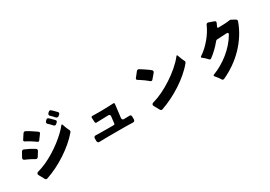

<svg xmlns="http://www.w3.org/2000/svg" viewBox="20 -1808 3959 2818"><g transform="rotate(-30 2000.0 -399.5)"><path d="M835 -709Q822 -726 805 -742Q798 -749 791 -755.5Q784 -762 778 -768Q765 -779 764.5 -792.5Q764 -806 776 -818L792 -832Q800 -840 811 -840Q821 -840 828 -834Q832 -830 836.5 -826.5Q841 -823 846 -818L888 -776Q893 -771 897 -766.5Q901 -762 905 -758Q913 -750 912 -740Q911 -730 903 -722L884 -705Q874 -696 861 -696Q847 -696 835 -709ZM423 -533Q418 -536 413 -540Q408 -544 402 -548Q389 -557 375 -566Q361 -575 347 -585Q332 -594 317.5 -602Q303 -610 289 -618Q283 -621 277 -624Q271 -627 266 -630Q256 -635 253.5 -643.5Q251 -652 257 -661L311 -744Q323 -759 337 -759Q344 -759 352 -754Q374 -743 395 -730.5Q416 -718 436 -704L491 -667Q497 -662 502 -659Q507 -656 512 -652Q532 -637 517 -617L458 -537Q450 -526 440 -526Q432 -526 423 -533ZM745 -626Q738 -634 731 -642Q724 -650 716 -658Q708 -665 701.5 -671.5Q695 -678 688 -684Q675 -695 674.5 -708.5Q674 -722 687 -734L703 -749Q711 -757 721 -757Q729 -757 738 -750Q742 -746 746.5 -742.5Q751 -739 756 -734L798 -692Q803 -687 807 -682.5Q811 -678 815 -674Q823 -666 822 -656Q821 -646 813 -638L795 -622Q784 -611 772 -611Q757 -611 745 -626ZM245 -9 196 -98Q186 -116 192 -129.5Q198 -143 218 -148Q289 -167 364 -201.5Q439 -236 511.5 -280.5Q584 -325 650.5 -376.5Q717 -428 771 -480Q794 -502 813 -523Q832 -544 847 -564Q855 -573 860 -573Q868 -573 872 -560Q875 -547 881 -533Q886 -518 891.5 -503.5Q897 -489 904 -475Q907 -467 910.5 -461Q914 -455 917 -449Q927 -429 914 -411Q858 -344 784 -281Q710 -218 627 -163.5Q544 -109 456 -65.5Q368 -22 284 6Q258 16 245 -9ZM271 -327Q258 -335 241 -345Q222 -355 203.5 -364.5Q185 -374 165 -383Q155 -388 146.5 -391.5Q138 -395 130 -398Q114 -405 109.5 -417.5Q105 -430 114 -445L157 -522Q163 -533 174.5 -536.5Q186 -540 197 -535Q238 -518 276.5 -497.5Q315 -477 353 -454Q366 -446 368.5 -434Q371 -422 363 -410L317 -336Q307 -321 291 -321Q282 -321 271 -327Z M1179 -110V-154Q1179 -170 1188.5 -179Q1198 -188 1214 -187Q1231 -186 1252.5 -185.5Q1274 -185 1300 -185Q1341 -184 1391.5 -184Q1442 -184 1504 -184H1519Q1533 -184 1535 -198L1549 -314Q1551 -331 1542.5 -340.5Q1534 -350 1517 -349L1317 -343Q1308 -342 1302.5 -347.5Q1297 -353 1296 -362L1292 -437Q1291 -447 1297 -453Q1303 -459 1313 -458H1336L1409 -457Q1430 -457 1451.5 -457Q1473 -457 1496 -458L1582 -460L1671 -464Q1679 -465 1684 -459.5Q1689 -454 1688 -446L1661 -222Q1659 -205 1668 -195Q1677 -185 1694 -186L1785 -188Q1799 -189 1807 -181Q1815 -173 1815 -159V-109Q1815 -93 1805.5 -84Q1796 -75 1781 -76Q1766 -76 1747.5 -76.5Q1729 -77 1707 -78Q1669 -79 1618.5 -79Q1568 -79 1504 -79H1371Q1337 -78 1308 -78Q1279 -78 1253 -77Q1242 -77 1232.5 -76.5Q1223 -76 1214 -76Q1198 -75 1188.5 -84Q1179 -93 1179 -110Z M2305 -475Q2274 -501 2242 -524.5Q2210 -548 2175 -570Q2162 -578 2151 -585Q2140 -591 2138 -600.5Q2136 -610 2144 -620L2209 -702Q2218 -714 2234 -714Q2242 -714 2250 -709Q2281 -690 2310.5 -670.5Q2340 -651 2369 -630Q2380 -622 2389.5 -615Q2399 -608 2407 -600Q2418 -592 2418 -580Q2418 -568 2409 -557L2340 -476Q2333 -468 2322 -468Q2312 -468 2305 -475ZM2216 -43 2166 -132Q2156 -150 2162 -163.5Q2168 -177 2188 -182Q2266 -203 2355 -246Q2444 -289 2530 -345.5Q2616 -402 2692 -467.5Q2768 -533 2819 -599Q2825 -608 2831 -608Q2837 -608 2842 -595L2851 -569Q2859 -546 2868 -524.5Q2877 -503 2888 -482Q2893 -474 2892 -464Q2891 -454 2884 -446Q2829 -378 2755 -315Q2681 -252 2598 -198Q2515 -144 2426.5 -100.5Q2338 -57 2254 -28Q2229 -20 2216 -43Z M3223 26Q3209 1 3192 -20.5Q3175 -42 3157 -64Q3149 -72 3150 -79.5Q3151 -87 3162 -91Q3236 -120 3305 -160Q3374 -200 3436 -250.5Q3498 -301 3551 -360.5Q3604 -420 3644 -489Q3654 -506 3647.5 -515.5Q3641 -525 3622 -523L3462 -515Q3447 -515 3437 -503Q3395 -451 3347 -404.5Q3299 -358 3245 -318Q3238 -312 3230 -312Q3219 -312 3211 -321Q3210 -323 3209 -323.5Q3208 -324 3207 -325L3199 -334L3195 -338Q3181 -352 3165.5 -366.5Q3150 -381 3133 -393Q3114 -407 3134 -420Q3179 -449 3223.5 -489.5Q3268 -530 3307.5 -577Q3347 -624 3379.5 -675Q3412 -726 3433 -776Q3439 -790 3450 -795Q3461 -800 3475 -795L3561 -764Q3573 -760 3577 -750.5Q3581 -741 3576 -730Q3574 -723 3571 -717Q3568 -711 3565 -705L3553 -679Q3547 -668 3550.5 -661.5Q3554 -655 3567 -656Q3610 -656 3664 -658.5Q3718 -661 3761 -668Q3774 -668 3781 -664L3843 -630Q3867 -617 3859 -592Q3822 -486 3761.5 -391.5Q3701 -297 3623.5 -217Q3546 -137 3453.5 -72.5Q3361 -8 3260 38Q3254 41 3247 41Q3232 41 3223 26Z"/></g></svg>

Font: Higure Gothic Black
Style: Regular
Weight: 900
Designer: Yoshimichi Ohira
Foundry: Positype
Version: Version 1.000